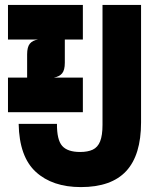

<svg xmlns="http://www.w3.org/2000/svg" viewBox="-20 -747 640 782"><path d="M12.5 -290V-431H90.5V-525.5Q90.5 -555.5 101.5 -569Q112.5 -582.5 135 -586H12.5V-727H317.5V-586H244V-491.5Q244 -461.5 233 -448.2Q222 -435 199.5 -431H317.5V-290ZM309.5 15Q193.5 15 126 -46.8Q58.5 -108.5 56 -242.5H212Q211.5 -177.5 233.2 -152.8Q255 -128 306.5 -128Q337.5 -128 357.8 -137.5Q378 -147 387.8 -171.2Q397.5 -195.5 397.5 -238.5V-727H554.5V-248.5Q554.5 -115.5 494 -50.2Q433.5 15 309.5 15Z"/></svg>

Font: Spline Sans Mono
Style: Bold
Weight: 700
Designer: Eben Sorkin, Mirko Velimirovic
Foundry: Sorkin Type
Version: Version 1.004